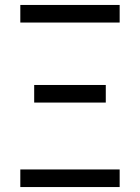

<svg xmlns="http://www.w3.org/2000/svg" viewBox="-20 -755 565 775"><path d="M62 -664V-735H463V-664ZM118 -341V-412H407V-341ZM62 0V-71H463V0Z"/></svg>

Font: Iosevka Pride
Style: Regular
Weight: 400
Monospace: yes
Designer: Belleve Invis
Foundry: Belleve Invis
Version: Version 30.3.1; ttfautohint (v1.8.4)